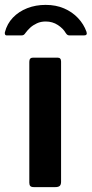

<svg xmlns="http://www.w3.org/2000/svg" viewBox="-57 -766 376 786"><path d="M193 -22Q193 -10 187.5 -5Q182 0 169 0H82Q71 0 67 -4.5Q63 -9 63 -18V-513Q63 -530 78 -530H179Q193 -530 193 -514ZM287 -621H228Q223 -621 219.5 -623Q216 -625 212 -631Q202 -649 180 -663.5Q158 -678 130 -678Q110 -678 94 -670.5Q78 -663 67 -653Q56 -643 48 -632Q44 -626 40.5 -623.5Q37 -621 30 -621H-29Q-35 -621 -36.5 -625.5Q-38 -630 -37 -634Q-28 -669 -4 -694Q20 -719 54.5 -732.5Q89 -746 130 -746Q172 -746 205.5 -731.5Q239 -717 262.5 -692Q286 -667 297 -636Q302 -621 287 -621Z"/></svg>

Font: Libre Franklin Thin SemiBold
Style: Regular
Weight: 600
Version: Version 3.000